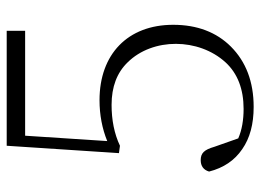

<svg xmlns="http://www.w3.org/2000/svg" viewBox="-122 -641 777 573"><g transform="rotate(-90 266.5 -354.5)"><path d="M234 14C309 14 369 -9 414 -54C457 -97 479 -155 479 -226C479 -362 391 -446 254 -446C210 -446 169 -438 132 -423L148 -668H461V-723H118L96 -388L118 -385C154 -402 195 -410 240 -410C294 -410 336 -394 367 -362C441 -287 440 -150 367 -70C334 -34 287 -16 228 -16C195 -16 165 -21 140 -32L115 -103C106 -134 96 -144 75 -144C58 -144 46 -136 41 -119C52 -76 74 -43 108 -20C141 3 183 14 234 14Z"/></g></svg>

Font: AllPunType ExtraLight
Style: Regular
Weight: 280
Version: 1.0